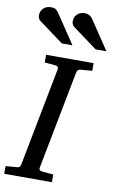

<svg xmlns="http://www.w3.org/2000/svg" viewBox="-115 -981 629 1035"><g transform="rotate(10 199.0 -464.0)"><path d="M356 -629 292 -624Q276 -623 272 -604L168 -66Q166 -58 170.5 -53Q175 -48 188 -47L246 -42V0H-15V-42L48 -47Q64 -48 67 -66L171 -604Q174 -623 152 -624L96 -629V-671H356ZM413 -746H354L222 -843Q206 -854 206 -875Q206 -898 222 -913Q238 -928 262 -928Q292 -928 309 -901ZM227 -746H169L37 -843Q21 -854 21 -875Q21 -898 37 -913Q53 -928 77 -928Q96 -928 104.5 -922Q113 -916 123 -901Z"/></g></svg>

Font: Veleka
Style: Italic
Weight: 400
Italic angle: -12°
Designer: Stefan Peev, Context Ltd, 2016; SIL International, 1997-2014.
Foundry: Stefan Peev, Context Ltd, 2016
Version: Version 1.000